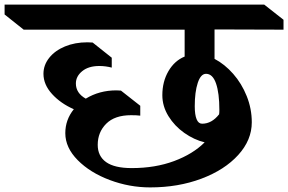

<svg xmlns="http://www.w3.org/2000/svg" viewBox="-104 -806 1253 835"><path d="M829 -550Q873 -527 910 -485Q947 -443 969 -388Q991 -333 991 -274Q991 -197 932 -132Q873 -67 772 -29Q671 9 549 9Q459 9 373.5 -23Q288 -55 234 -109.5Q180 -164 180 -227Q180 -285 217 -331Q160 -356 122.5 -397Q85 -438 85 -485Q85 -523 110 -554.5Q135 -586 178.5 -604Q222 -622 276 -622Q288 -622 299 -621L382 -555V-512Q355 -519 328 -519Q281 -519 253.5 -496.5Q226 -474 226 -443Q226 -401 269 -377Q328 -413 402 -413L422 -412L506 -346V-303Q492 -305 466 -305Q395 -305 358 -268Q321 -231 321 -176Q321 -127 357.5 -101Q394 -75 469 -75Q571 -75 653 -105.5Q735 -136 786 -187Q740 -198 697.5 -228Q655 -258 628.5 -301Q602 -344 602 -392Q602 -451 628.5 -496.5Q655 -542 699 -560V-677H-1L-84 -743V-786H1045L1129 -720V-677L829 -678ZM850 -328Q850 -401 835.5 -443Q821 -485 792 -485Q769 -485 756 -445.5Q743 -406 743 -344Q743 -307 751 -287.5Q759 -268 775 -268Q817 -268 849 -309V-310Q850 -316 850 -328Z"/></svg>

Font: Inknut Antiqua Medium
Style: Regular
Weight: 500
Designer: Claus Eggers Sørensen
Foundry: Claus Eggers Sørensen
Version: Version 1.003; ttfautohint (v1.8.2) -l 8 -r 50 -G 200 -x 14 